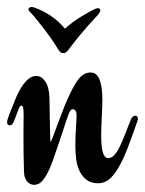

<svg xmlns="http://www.w3.org/2000/svg" viewBox="-24 -513 411 544"><path d="M359.4 -185.1Q362.3 -185.1 364.5 -182.9Q366.7 -180.7 366.7 -176.8Q366.7 -172.9 365.2 -169.4Q350.1 -126 337.4 -93Q324.7 -60.1 311.8 -38.1Q298.8 -16.1 285.2 -4.9Q271.5 6.3 254.9 6.3Q234.4 6.3 221.7 -3.2Q209 -12.7 201.7 -27.8Q194.3 -43 191.9 -61.8Q189.5 -80.6 189.5 -99.1Q189.5 -112.3 189.9 -125.2Q190.4 -138.2 191.2 -149.9Q191.9 -161.6 192.4 -170.9Q192.9 -180.2 192.9 -186Q192.9 -195.3 189.7 -199.5Q186.5 -203.6 182.6 -203.6Q178.2 -203.6 175.3 -199.5Q172.4 -195.3 170.4 -189.9Q168 -184.1 163.1 -168.9Q158.2 -153.8 151.9 -134.8Q145.5 -115.7 138.4 -95Q131.3 -74.2 125.5 -57.6Q117.7 -36.1 110.6 -22.7Q103.5 -9.3 97.2 -2Q90.8 5.4 84.7 8.1Q78.6 10.7 73.2 10.7Q68.4 10.7 63.2 8.8Q58.1 6.8 54 2.4Q49.8 -2 46.9 -9.5Q43.9 -17.1 43.9 -28.8Q43 -53.7 42.7 -82.8Q42.5 -111.8 42.5 -139.6Q42.5 -152.8 42.7 -165Q43 -177.2 43 -187.5Q43 -201.7 41.5 -207.8Q40 -213.9 37.6 -213.9Q32.2 -213.9 28.6 -203.4Q24.9 -192.9 16.1 -170.9Q13.2 -163.6 10 -160.6Q6.8 -157.7 3.4 -157.7Q0.5 -157.7 -1.7 -159.9Q-3.9 -162.1 -3.9 -167.5Q-3.9 -170.4 -1.5 -178Q1 -185.5 4.6 -194.6Q8.3 -203.6 12 -213.1Q15.6 -222.7 18.6 -229.5Q22.9 -240.7 29.1 -252.7Q35.2 -264.6 42.7 -274.7Q50.3 -284.7 59.3 -291.3Q68.4 -297.9 79.1 -297.9Q93.3 -297.9 104.2 -282.2Q115.2 -266.6 116.2 -234.9Q116.7 -209.5 116.9 -186.8Q117.2 -164.1 117.7 -147.2Q118.2 -130.4 118.4 -120.4Q118.7 -110.4 119.1 -110.4Q120.1 -110.4 123.5 -119.1Q127 -127.9 132.3 -142.3Q137.7 -156.7 144.5 -175Q151.4 -193.4 158.9 -212.2Q166.5 -231 174.8 -248.3Q183.1 -265.6 191.4 -278.8Q200.2 -293 210.2 -300.3Q220.2 -307.6 232.9 -307.6Q250.5 -307.6 258.3 -286.9Q266.1 -266.1 266.1 -231Q266.1 -222.2 265.6 -209.5Q265.1 -196.8 264.4 -182.6Q263.7 -168.5 263.2 -154.3Q262.7 -140.1 262.7 -128.4Q262.7 -108.4 264.4 -95.9Q266.1 -83.5 269 -76.7Q272 -69.8 275.4 -67.4Q278.8 -64.9 282.2 -64.9Q292 -64.9 300 -73.7Q308.1 -82.5 315.4 -97.7Q322.8 -112.8 330.1 -132.1Q337.4 -151.4 346.2 -172.9Q350.6 -185.1 359.4 -185.1ZM61 -479Q56.6 -483.4 56.6 -486.3Q56.6 -489.3 59.1 -491.2Q61.5 -493.2 65.4 -493.2Q69.3 -493.2 74.7 -491.2Q78.1 -489.7 86.7 -486.3Q95.2 -482.9 106.9 -476.3Q118.7 -469.7 132.3 -459Q146 -448.2 160.2 -431.6Q169.4 -440.4 181.6 -449.5Q193.8 -458.5 206.3 -466.1Q218.8 -473.6 229.2 -479.5Q239.7 -485.4 245.6 -487.8Q250 -489.7 253.4 -489.7Q260.3 -489.7 260.3 -483.4Q260.3 -479.5 255.4 -473.6Q251.5 -468.3 244.6 -461.2Q237.8 -454.1 227.3 -442.4Q216.8 -430.7 202.4 -413.3Q188 -396 168.9 -370.6Q166 -366.7 162.6 -364.5Q159.2 -362.3 155.3 -362.3Q150.4 -362.3 147 -365.2Q143.6 -368.2 139.6 -375Q130.4 -390.6 118.2 -407.7Q106 -424.8 94.2 -439.7Q82.5 -454.6 73.5 -465.3Q64.5 -476.1 61 -479Z"/></svg>

Font: Engagement
Style: Regular
Weight: 400
Designer: Astigmatic (AOETI)
Foundry: Astigmatic (AOETI)
Version: Version 1.000